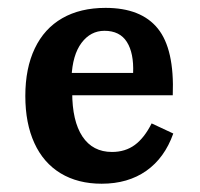

<svg xmlns="http://www.w3.org/2000/svg" viewBox="-20 -448 500 480"><path d="M43.3 -208.1Q43.3 -277.4 67 -327Q90.7 -376.7 135.7 -402.5Q180.7 -428.3 243.9 -428.3Q332.8 -428.3 374.5 -376.7Q416.3 -325.1 411.9 -209.9H123.3L122.1 -265.6H312.8Q314.8 -315.2 297.2 -343.1Q279.6 -371 241.1 -371Q206.5 -371 183.8 -340.8Q161.1 -310.5 158.8 -254.5L161.7 -249.5Q160.5 -238.6 160.5 -217.2Q160.5 -145.4 186.1 -106.7Q211.8 -68.1 260 -68.1Q293.2 -68.1 317.1 -85.7Q340.9 -103.3 359.1 -139.5L413.2 -114.2Q391.6 -53.2 345.7 -20.9Q299.8 11.3 234.2 11.3Q174.8 11.3 131.7 -14.7Q88.6 -40.8 66 -90.2Q43.3 -139.6 43.3 -208.1Z"/></svg>

Font: Playfair Micro SmCond SmLight
Style: Regular
Weight: 360
Width: 4
Designer: Claus Eggers Sørensen
Foundry: Claus Eggers Sørensen
Version: Version 2.100;Glyphs 3.2 (3219)